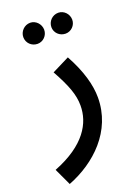

<svg xmlns="http://www.w3.org/2000/svg" viewBox="-181 -639 679 934"><g transform="rotate(-20 159.0 -171.5)"><path d="M99 -464C128 -464 152 -488 152 -518C152 -547 128 -573 99 -573C68 -573 44 -547 44 -518C44 -488 68 -464 99 -464ZM244 -464C273 -464 297 -488 297 -517C297 -547 273 -572 244 -572C213 -572 189 -547 189 -517C189 -488 213 -464 244 -464ZM12 230C154 175 285 55 285 -119C285 -183 264 -261 214 -352L124 -307C172 -220 192 -167 192 -111C192 -21 139 76 -29 142Z"/></g></svg>

Font: Noto Sans Arabic SemCond Med
Style: Regular
Weight: 500
Width: 4
Designer: Monotype Design Team, Nadine Chahine, Nizar Qandah and Khaled Hosny
Foundry: Monotype Imaging Inc.
Version: Version 2.012